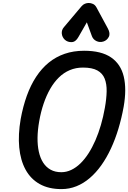

<svg xmlns="http://www.w3.org/2000/svg" viewBox="-20 -1270 861 1290"><path d="M393 0.5Q307 0.5 246.5 -33.5Q186 -67.5 151.8 -130.2Q117.5 -193 109.2 -279.5Q101 -366 119 -470.5Q134.5 -555 160.2 -626.5Q186 -698 222.8 -754Q259.5 -810 307.2 -849Q355 -888 414.5 -908.5Q474 -929 545 -929Q661 -929 726.2 -884.2Q791.5 -839.5 811.5 -755.5Q831.5 -671.5 811 -553.5Q797 -476 775.5 -404.8Q754 -333.5 725.2 -271.8Q696.5 -210 660.8 -159.8Q625 -109.5 583.2 -73.8Q541.5 -38 493.8 -18.8Q446 0.5 393 0.5ZM392 -113Q426.5 -113 459 -128.5Q491.5 -144 520.5 -172.2Q549.5 -200.5 574.8 -239.8Q600 -279 621 -327.2Q642 -375.5 658 -430.5Q674 -485.5 684.5 -545Q695.5 -606.5 696.5 -656.2Q697.5 -706 683.2 -741.8Q669 -777.5 634 -796.8Q599 -816 537.5 -816Q489.5 -816 448.8 -798.8Q408 -781.5 375.2 -749.2Q342.5 -717 317 -672.5Q291.5 -628 273 -573.2Q254.5 -518.5 243.5 -456Q233 -397 232.2 -345Q231.5 -293 241 -250.2Q250.5 -207.5 270.2 -177Q290 -146.5 320.2 -129.8Q350.5 -113 392 -113ZM674.5 -991Q650 -983.5 628 -994Q606 -1004.5 597.5 -1027L563.5 -1120L507 -1021.5Q488.5 -988 461.8 -987Q435 -986 416 -1002.5Q397.5 -1020 395.2 -1044.2Q393 -1068.5 409.5 -1087.5L527.5 -1227.5Q538 -1240 550.8 -1245Q563.5 -1250 576 -1250Q590.5 -1250 604.8 -1243.5Q619 -1237 628 -1220.5L704.5 -1079Q723 -1045.5 710.8 -1022Q698.5 -998.5 674.5 -991Z"/></svg>

Font: Edu AU VIC WA NT Hand SemiBold
Style: Regular
Weight: 600
Version: Version 1.001